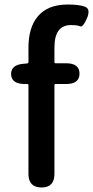

<svg xmlns="http://www.w3.org/2000/svg" viewBox="-20 -830 412 850"><path d="M164 0Q106 0 106 -60V-453Q106 -458 101 -458H90Q31 -458 29 -501Q28 -544 87 -548L100 -549Q106 -550 106 -556V-619Q106 -708 147 -757Q191 -810 280 -810Q332 -810 357 -800Q382 -790 365 -749Q347 -708 335 -713.5Q323 -719 294 -719Q221 -719 221 -620V-555Q221 -550 226 -550H272Q332 -550 332 -504Q332 -458 272 -458H226Q221 -458 221 -453V-60Q221 0 164 0Z"/></svg>

Font: Resource Han Rounded JP Medium
Style: Regular
Weight: 500
Designer: Cyano Hao (round all glyphs); Ryoko NISHIZUKA 西塚涼子 (kana, bopomofo & ideographs); Paul D. Hunt (Latin, Greek & Cyrillic)
Foundry: Cyano Hao
Version: 0.990